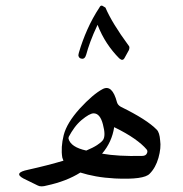

<svg xmlns="http://www.w3.org/2000/svg" viewBox="-20 -628 648 681"><path d="M205 -58Q203 -63 201 -69Q195 -105 206 -149Q217 -192 263 -243Q310 -294 344 -312Q378 -330 395 -265Q398 -255 409 -249Q501 -204 536 -168Q541 -163 544 -153.5Q547 -144 548 -130Q550 -117 548.5 -101.5Q547 -86 542 -68Q532 -33 511 -12Q491 10 388 5Q351 3 320.5 -2.5Q290 -8 265 -16Q216 15 146 30Q125 36 114 30L63 5Q26 -15 80 -26Q116 -34 147 -42Q178 -50 205 -58ZM312 -226Q298 -226 269 -202Q255 -190 244 -175Q233 -160 224 -143Q223 -141 223 -136Q231 -106 286 -94Q310 -104 324.5 -113.5Q339 -123 345 -131Q356 -146 345 -187Q335 -226 312 -226ZM385 -177Q377 -124 342 -83Q370 -78 405.5 -76Q441 -74 484 -75Q497 -75 501 -84Q505 -92 500 -98Q485 -116 456.5 -136Q428 -156 385 -177ZM421 -421Q418 -416 414 -416Q410 -415 403 -421Q379 -445 359.5 -474.5Q340 -504 326 -540Q310 -506 300.5 -480Q291 -454 286 -435Q281 -417 269 -420Q260 -421 258 -431Q258 -433 258.5 -435.5Q259 -438 260 -442Q272 -483 290 -523.5Q308 -564 333 -602Q336 -608 340 -608Q343 -608 344 -607L354 -601Q366 -573 386.5 -539.5Q407 -506 435 -468Q439 -464 439 -460Q439 -454 437 -450Z"/></svg>

Font: Amiri
Style: Regular
Weight: 400
Designer: Khaled Hosny
Version: Version 0.114